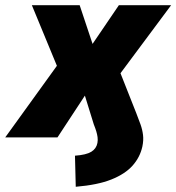

<svg xmlns="http://www.w3.org/2000/svg" viewBox="-59 -526 675 735"><path d="M231 189 228 70Q271 67 290.5 55Q310 43 314 21Q316 10 314.5 -1Q313 -12 309.5 -23.5Q306 -35 300 -50L265 -163H268L161 0H-39L184 -309L189 -201L63 -506H246L297 -353H292L396 -506H596L369 -201L378 -307L463 -92Q472 -69 479 -49.5Q486 -30 488.5 -9.5Q491 11 486 35Q477 76 448.5 108Q420 140 367.5 161Q315 182 231 189Z"/></svg>

Font: Nunito Sans 7pt SemiCondensed Black
Style: Italic
Weight: 900
Width: 4
Italic angle: -9°
Designer: Vernon Adams
Foundry: Vernon Adams
Version: Version 3.101;gftools[0.9.27]